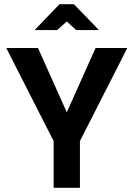

<svg xmlns="http://www.w3.org/2000/svg" viewBox="-20 -900 640 920"><path d="M10 -670 237 -224V0H363V-224L590 -670H438L300 -362L162 -670ZM146 -756H254L300 -797L345 -756H454L334 -880H265Z"/></svg>

Font: LT Wave Mono Bold
Style: Regular
Weight: 700
Designer: Daniel Lyons
Version: Version 2.5 (Glyphs App)